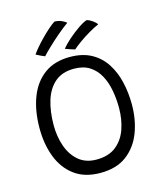

<svg xmlns="http://www.w3.org/2000/svg" viewBox="-130 -975 937 1097"><g transform="rotate(-15 338.5 -426.0)"><path d="M328.5 25.5Q235 25.5 174.8 -19.5Q114.5 -64.5 85.5 -140.5Q56.5 -216.5 56.5 -310Q56.5 -413 86.5 -492Q116.5 -571 176.8 -615.5Q237 -660 328.5 -660Q403.5 -660 455.8 -631Q508 -602 540 -552.2Q572 -502.5 586.8 -439Q601.5 -375.5 601.5 -306Q601.5 -216 572.8 -140.8Q544 -65.5 483.8 -20Q423.5 25.5 328.5 25.5ZM326 -54Q397.5 -54 441.5 -89Q485.5 -124 505.5 -181.5Q525.5 -239 525.5 -307Q525.5 -360 516.2 -410.2Q507 -460.5 485.2 -500.8Q463.5 -541 426.5 -565Q389.5 -589 334 -589Q264 -589 221 -552Q178 -515 158.5 -451.2Q139 -387.5 139 -307Q139 -238.5 159.5 -180.8Q180 -123 221.5 -88.5Q263 -54 326 -54ZM296.5 -878Q320 -877.5 338 -869.5Q356 -861.5 366 -852.5Q337.5 -832.5 303.5 -803.5Q269.5 -774.5 239.8 -746.2Q210 -718 194 -700Q184.5 -704 168.5 -711.2Q152.5 -718.5 143.5 -724Q152.5 -738 170.8 -759.5Q189 -781 211.8 -804.2Q234.5 -827.5 256.8 -847.2Q279 -867 296.5 -878ZM476.5 -838.5Q494 -833.5 511 -821Q528 -808.5 534 -798Q508 -787 477.2 -769Q446.5 -751 418 -731Q389.5 -711 370 -693.5Q362 -695.5 344 -701.5Q326 -707.5 313.5 -712.5Q331.5 -735 362.2 -762Q393 -789 424.8 -810.8Q456.5 -832.5 476.5 -838.5Z"/></g></svg>

Font: Grandstander Light
Style: Regular
Weight: 300
Designer: Tyler Finck
Foundry: Etcetera Type Co
Version: Version 1.200; ttfautohint (v1.8.3)